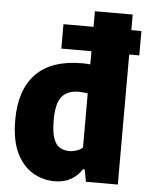

<svg xmlns="http://www.w3.org/2000/svg" viewBox="-56 -854 698 909"><g transform="rotate(5 293.0 -399.0)"><path d="M237.5 10.5Q181.5 10.5 133.5 -17.8Q85.5 -46 56.2 -106.2Q27 -166.5 27 -263Q27 -405 99.8 -481.2Q172.5 -557.5 322 -557.5Q331.5 -557.5 340.5 -556.8Q349.5 -556 358 -555.5V-618H215V-734H358V-808H537.5V-734H585.5V-618H537.5V0H386L375 -58H367Q347.5 -27 315 -8.2Q282.5 10.5 237.5 10.5ZM295 -138Q312 -138 329 -143.8Q346 -149.5 358 -160.5V-417.5Q348.5 -419 336.8 -420.2Q325 -421.5 315 -421.5Q262.5 -421.5 235.5 -390.2Q208.5 -359 208.5 -278Q208.5 -222 219.2 -191.5Q230 -161 249.5 -149.5Q269 -138 295 -138Z"/></g></svg>

Font: Encode Sans SemiCondensed SemiCondensed ExtraBold
Style: Regular
Weight: 800
Width: 4
Designer: Multiple Designers
Foundry: Impallari Type
Version: Version 3.000; ttfautohint (v1.8.3) -l 8 -r 50 -G 200 -x 14 